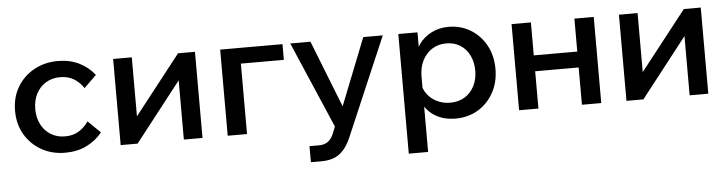

<svg xmlns="http://www.w3.org/2000/svg" viewBox="-45 -714 4198 1108"><g transform="rotate(-5 2054.5 -160.5)"><path d="M453 -153 525 -83Q488 -37 434 -10.5Q380 16 310 16Q233 16 172.5 -18.5Q112 -53 77 -112.5Q42 -172 42 -250Q42 -327 77 -386.5Q112 -446 173.5 -480.5Q235 -515 313 -515Q381 -515 434.5 -489Q488 -463 525 -416L453 -346Q431 -380 397.5 -400.5Q364 -421 317 -421Q271 -421 235 -399Q199 -377 179 -338.5Q159 -300 159 -250Q159 -200 179 -161Q199 -122 235 -100Q271 -78 317 -78Q364 -78 397.5 -99Q431 -120 453 -153Z M632 0V-499H740V-144L732 -147L1008 -499H1106V0H998V-355L1005 -352L730 0Z M1252 0V-499H1613V-408H1276L1364 -477V0Z M2081 -499H2194L1951 69Q1926 130 1886 162Q1846 194 1777 194H1717V101H1772Q1803 101 1823.5 86.5Q1844 72 1856 43L1873 1L1658 -499H1775L1947 -62H1908Z M2396 194H2284V-499H2395V-345H2371Q2378 -395 2406 -433Q2434 -471 2478 -493Q2522 -515 2576 -515Q2646 -515 2702.5 -481Q2759 -447 2792 -387Q2825 -327 2825 -250Q2825 -172 2791.5 -112Q2758 -52 2701 -18Q2644 16 2572 16Q2506 16 2458 -11.5Q2410 -39 2385.5 -86.5Q2361 -134 2365 -193L2388 -211Q2393 -172 2415 -142Q2437 -112 2472 -95Q2507 -78 2548 -78Q2597 -78 2632.5 -100Q2668 -122 2688 -161Q2708 -200 2708 -250Q2708 -299 2689 -338Q2670 -377 2635.5 -399Q2601 -421 2554 -421Q2508 -421 2472.5 -398.5Q2437 -376 2416.5 -336Q2396 -296 2396 -242Z M3304 0V-499H3416V0ZM2940 0V-499H3052V0ZM2993 -216V-308H3368V-216Z M3562 0V-499H3670V-144L3662 -147L3938 -499H4036V0H3928V-355L3935 -352L3660 0Z"/></g></svg>

Font: Wix Madefor Display SemiBold
Style: Regular
Weight: 600
Designer: Dalton Maag Ltd
Foundry: Dalton Maag Ltd
Version: Version 3.100